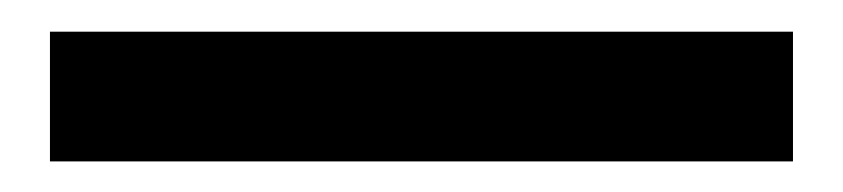

<svg xmlns="http://www.w3.org/2000/svg" viewBox="-20 37 540 123"><path d="M12 140.4V57.3H488V140.4Z"/></svg>

Font: Mada
Style: Regular
Weight: 400
Designer: Khaled Hosny
Version: Version 1.5